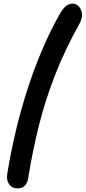

<svg xmlns="http://www.w3.org/2000/svg" viewBox="-20 -832 475 1066"><path d="M79 214Q47 214 31 191.5Q15 169 20 134Q39 18 66.5 -99Q94 -216 130.5 -330Q167 -444 212 -550.5Q257 -657 310 -751Q328 -783 345 -797.5Q362 -812 382 -812Q402 -812 417 -796.5Q432 -781 435 -756Q438 -731 420 -698Q341 -557 286.5 -417.5Q232 -278 196.5 -136.5Q161 5 137 154Q133 184 117.5 199Q102 214 79 214Z"/></svg>

Font: Shantell Sans Light Medium
Style: Regular
Weight: 500
Version: Version 1.008;[ac192a2d6]